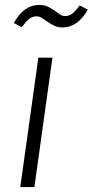

<svg xmlns="http://www.w3.org/2000/svg" viewBox="-20 -756 375 776"><path d="M192 -523 119 0H62L135 -523ZM232 -645Q214 -645 199.5 -652Q185 -659 173 -667.5Q161 -676 150 -683Q139 -690 128 -690Q110 -690 96.5 -678.5Q83 -667 68 -646L36 -663Q76 -736 138 -736Q159 -736 173.5 -729Q188 -722 200 -713.5Q212 -705 222 -698Q232 -691 243 -691Q260 -691 273.5 -702Q287 -713 302 -734L335 -717Q294 -645 232 -645Z"/></svg>

Font: Glekhifnjqigglhiwekvrgaqftz
Style: Regular
Weight: 300
Italic angle: -8°
Designer: Carrois Corporate & Edenspiekermann
Foundry: Carrois Corporate GbR & Edenspiekermann AG
Version: Version 2.001